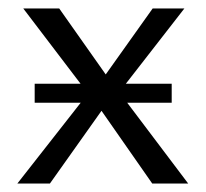

<svg xmlns="http://www.w3.org/2000/svg" viewBox="-20 -434 486 454"><path d="M21 0 188 -213 35 -414H120L230 -258L341 -414H416L262 -216L425 0H340L220 -172L98 0ZM62 -191V-236H386V-191Z"/></svg>

Font: Ysabeau Office
Style: Regular
Weight: 400
Designer: Christian Thalmann (Catharsis Fonts)
Version: Version 2.001;gftools[0.9.30]; featfreeze: tnum,lnum,ss02